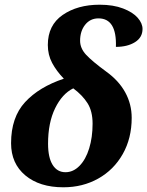

<svg xmlns="http://www.w3.org/2000/svg" viewBox="-20 -785 625 815"><path d="M27 -177Q27 -287 86.5 -351.5Q146 -416 251 -451Q220 -483 201.5 -517.5Q183 -552 183 -594Q183 -678 246 -721.5Q309 -765 403 -765Q461 -765 502.5 -749Q544 -733 564.5 -709.5Q585 -686 585 -662Q585 -626 553 -606Q521 -586 472 -586Q476 -707 398 -707Q363 -707 341.5 -680Q320 -653 320 -612Q320 -580 345.5 -552.5Q371 -525 431 -481Q484 -443 511.5 -393Q539 -343 539 -285Q539 -198 501 -131Q463 -64 397 -27Q331 10 249 10Q148 10 87.5 -40.5Q27 -91 27 -177ZM373 -260Q373 -313 351.5 -347Q330 -381 291 -410Q244 -387 214 -325.5Q184 -264 184 -175Q184 -116 203.5 -85Q223 -54 258 -54Q291 -54 317.5 -81Q344 -108 358.5 -155Q373 -202 373 -260Z"/></svg>

Font: Noto Serif NarrowExtraBold
Style: Italic
Weight: 800
Width: 4
Italic angle: -12°
Designer: Monotype Design Team
Foundry: Monotype Imaging Inc.
Version: Version 1.001